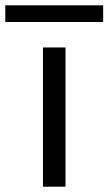

<svg xmlns="http://www.w3.org/2000/svg" viewBox="-94 -704 409 724"><path d="M68 0V-525H153V0ZM-74 -621V-684H295V-621Z"/></svg>

Font: Mona Sans SemiExpanded
Style: Regular
Weight: 400
Width: 6
Designer: Deni Anggara
Foundry: GitHub
Version: Version 2.000